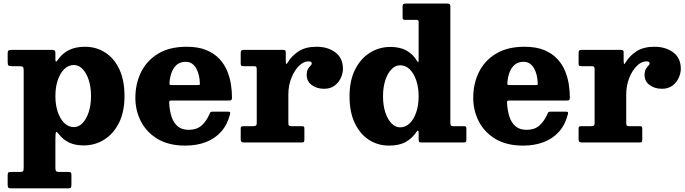

<svg xmlns="http://www.w3.org/2000/svg" viewBox="-20 -800 3848 1078"><path d="M291 -260.5Q291 -310.5 304.2 -349.8Q317.5 -389 340.8 -412Q364 -435 395 -435Q422.5 -435 444.2 -412Q466 -389 478.5 -349.8Q491 -310.5 491 -260.5Q491 -211 478.5 -171.8Q466 -132.5 444.2 -109.5Q422.5 -86.5 395 -86.5Q364 -86.5 340.8 -109.5Q317.5 -132.5 304.2 -171.8Q291 -211 291 -260.5ZM23 -453Q23 -437 27 -432.8Q31 -428.5 48 -428.5H87Q103 -428.5 108 -424.5Q113 -420.5 113 -404.5V140Q113 156.5 109.5 161Q106 165.5 90 165.5H40.5Q29 165.5 26 169.2Q23 173 23 184V236.5Q23 249 26.5 253.2Q30 257.5 44 257.5H359Q373 257.5 377 254.5Q381 251.5 381 238V182.5Q381 171.5 377.5 168.5Q374 165.5 363.5 165.5H315Q299 165.5 295 161Q291 156.5 291 140.5V-20Q291 -58 295.8 -59Q300.5 -60 311.5 -45.5Q333.5 -16.5 367.5 0Q401.5 16.5 449.5 16.5Q513 16.5 565 -16Q617 -48.5 648 -110.2Q679 -172 679 -260.5Q679 -349.5 650 -411.2Q621 -473 570.5 -505.2Q520 -537.5 457 -537.5Q403 -537.5 365.5 -518Q328 -498.5 305.5 -465Q298.5 -454.5 294.8 -454.2Q291 -454 291 -467V-502.5Q291 -514 285.8 -517Q280.5 -520 269.5 -520H46Q33 -520 28 -516.8Q23 -513.5 23 -499Z M740 -250Q740 -180 771 -119Q802 -58 864.2 -20.2Q926.5 17.5 1020.5 17.5Q1084 17.5 1135.5 -2Q1187 -21.5 1222 -61Q1257 -100.5 1272 -160.5Q1273.5 -168.5 1271 -170.8Q1268.5 -173 1259 -173H1173.5Q1165 -173 1162 -169.8Q1159 -166.5 1157 -161Q1138 -117.5 1110.5 -94.2Q1083 -71 1040 -71Q1000 -71 976.8 -91.5Q953.5 -112 942.8 -146Q932 -180 930 -220.5Q929.5 -229.5 931.2 -232.5Q933 -235.5 942.5 -235.5H1265Q1276.5 -235.5 1279.5 -238.8Q1282.5 -242 1282.5 -253Q1282.5 -286.5 1276.8 -325Q1271 -363.5 1255.8 -401Q1240.5 -438.5 1212 -469.2Q1183.5 -500 1138.5 -518.8Q1093.5 -537.5 1027.5 -537.5Q932.5 -537.5 868.2 -498.8Q804 -460 772 -395Q740 -330 740 -250ZM945.5 -322.5Q933.5 -322.5 932.2 -325.8Q931 -329 932 -339Q934.5 -370.5 944.8 -396.2Q955 -422 974 -437.5Q993 -453 1023 -453Q1043.5 -453 1058 -442.8Q1072.5 -432.5 1082 -415.5Q1091.5 -398.5 1096.5 -377.2Q1101.5 -356 1102 -334.5Q1103 -325.5 1101 -324Q1099 -322.5 1088.5 -322.5Z M1421.5 -407.5V-109.5Q1421.5 -97.5 1416.5 -94.5Q1411.5 -91.5 1398.5 -91.5H1349Q1339 -91.5 1335.2 -89.2Q1331.5 -87 1331.5 -77V-18.5Q1331.5 -7.5 1336 -3.8Q1340.5 0 1351 0H1674Q1684.5 0 1686.8 -4Q1689 -8 1689 -19V-75Q1689 -85 1687 -88.2Q1685 -91.5 1675.5 -91.5H1618Q1606 -91.5 1602.5 -94.8Q1599 -98 1599 -110V-268.5Q1599 -320 1616 -362.5Q1633 -405 1658.8 -430.2Q1684.5 -455.5 1711.5 -455.5Q1722.5 -455.5 1726.5 -452.2Q1730.5 -449 1730.5 -444Q1730.5 -438 1723.5 -431.2Q1716.5 -424.5 1709.2 -412.2Q1702 -400 1702 -378Q1702 -344 1730 -322.8Q1758 -301.5 1800 -301.5Q1835.5 -301.5 1859 -319.5Q1882.5 -337.5 1894 -363.5Q1905.5 -389.5 1905.5 -414Q1905.5 -474 1863 -505.8Q1820.5 -537.5 1757.5 -537.5Q1695.5 -537.5 1656.2 -511.8Q1617 -486 1594.5 -448Q1589 -438 1586.8 -441.5Q1584.5 -445 1584.5 -460.5V-504Q1584.5 -514.5 1581 -517.2Q1577.5 -520 1568 -520H1349.5Q1338.5 -520 1335 -516.2Q1331.5 -512.5 1331.5 -500.5V-445Q1331.5 -434 1334.5 -431.2Q1337.5 -428.5 1348.5 -428.5H1404Q1416.5 -428.5 1419 -424.2Q1421.5 -420 1421.5 -407.5Z M2130.5 -259.5Q2130.5 -309 2143 -348.2Q2155.5 -387.5 2177.5 -410.5Q2199.5 -433.5 2226.5 -433.5Q2257.5 -433.5 2280.8 -410.5Q2304 -387.5 2317.2 -348.2Q2330.5 -309 2330.5 -259.5Q2330.5 -209.5 2317.2 -170.2Q2304 -131 2280.8 -108Q2257.5 -85 2226.5 -85Q2199.5 -85 2177.5 -108Q2155.5 -131 2143 -170.2Q2130.5 -209.5 2130.5 -259.5ZM1942.5 -259.5Q1942.5 -170.5 1972 -108.8Q2001.5 -47 2051.5 -14.8Q2101.5 17.5 2164.5 17.5Q2221.5 17.5 2258 -3Q2294.5 -23.5 2318 -59Q2325 -69.5 2327.8 -66.2Q2330.5 -63 2330.5 -53V-18Q2330.5 -7 2333.2 -3.5Q2336 0 2346.5 0H2581Q2592.5 0 2595.5 -2.8Q2598.5 -5.5 2598.5 -16.5V-76.5Q2598.5 -85 2596.5 -88.2Q2594.5 -91.5 2586 -91.5H2528.5Q2515.5 -91.5 2512 -95.2Q2508.5 -99 2508.5 -112.5V-764.5Q2508.5 -774.5 2504.2 -777.2Q2500 -780 2490.5 -780H2260Q2248.5 -780 2244.5 -777.2Q2240.5 -774.5 2240.5 -763.5V-703.5Q2240.5 -693.5 2243.2 -691Q2246 -688.5 2256 -688.5H2316.5Q2324.5 -688.5 2327.5 -686.2Q2330.5 -684 2330.5 -675.5V-476Q2330.5 -455.5 2329.2 -451.5Q2328 -447.5 2321.5 -458Q2300 -494.5 2263.5 -515.5Q2227 -536.5 2172 -536.5Q2109 -536.5 2057 -504Q2005 -471.5 1973.8 -409.8Q1942.5 -348 1942.5 -259.5Z M2637 -250Q2637 -180 2668 -119Q2699 -58 2761.2 -20.2Q2823.5 17.5 2917.5 17.5Q2981 17.5 3032.5 -2Q3084 -21.5 3119 -61Q3154 -100.5 3169 -160.5Q3170.5 -168.5 3168 -170.8Q3165.5 -173 3156 -173H3070.5Q3062 -173 3059 -169.8Q3056 -166.5 3054 -161Q3035 -117.5 3007.5 -94.2Q2980 -71 2937 -71Q2897 -71 2873.8 -91.5Q2850.5 -112 2839.8 -146Q2829 -180 2827 -220.5Q2826.5 -229.5 2828.2 -232.5Q2830 -235.5 2839.5 -235.5H3162Q3173.5 -235.5 3176.5 -238.8Q3179.5 -242 3179.5 -253Q3179.5 -286.5 3173.8 -325Q3168 -363.5 3152.8 -401Q3137.5 -438.5 3109 -469.2Q3080.5 -500 3035.5 -518.8Q2990.5 -537.5 2924.5 -537.5Q2829.5 -537.5 2765.2 -498.8Q2701 -460 2669 -395Q2637 -330 2637 -250ZM2842.5 -322.5Q2830.5 -322.5 2829.2 -325.8Q2828 -329 2829 -339Q2831.5 -370.5 2841.8 -396.2Q2852 -422 2871 -437.5Q2890 -453 2920 -453Q2940.5 -453 2955 -442.8Q2969.5 -432.5 2979 -415.5Q2988.5 -398.5 2993.5 -377.2Q2998.5 -356 2999 -334.5Q3000 -325.5 2998 -324Q2996 -322.5 2985.5 -322.5Z M3318.5 -407.5V-109.5Q3318.5 -97.5 3313.5 -94.5Q3308.5 -91.5 3295.5 -91.5H3246Q3236 -91.5 3232.2 -89.2Q3228.5 -87 3228.5 -77V-18.5Q3228.5 -7.5 3233 -3.8Q3237.5 0 3248 0H3571Q3581.5 0 3583.8 -4Q3586 -8 3586 -19V-75Q3586 -85 3584 -88.2Q3582 -91.5 3572.5 -91.5H3515Q3503 -91.5 3499.5 -94.8Q3496 -98 3496 -110V-268.5Q3496 -320 3513 -362.5Q3530 -405 3555.8 -430.2Q3581.5 -455.5 3608.5 -455.5Q3619.5 -455.5 3623.5 -452.2Q3627.5 -449 3627.5 -444Q3627.5 -438 3620.5 -431.2Q3613.5 -424.5 3606.2 -412.2Q3599 -400 3599 -378Q3599 -344 3627 -322.8Q3655 -301.5 3697 -301.5Q3732.5 -301.5 3756 -319.5Q3779.5 -337.5 3791 -363.5Q3802.5 -389.5 3802.5 -414Q3802.5 -474 3760 -505.8Q3717.5 -537.5 3654.5 -537.5Q3592.5 -537.5 3553.2 -511.8Q3514 -486 3491.5 -448Q3486 -438 3483.8 -441.5Q3481.5 -445 3481.5 -460.5V-504Q3481.5 -514.5 3478 -517.2Q3474.5 -520 3465 -520H3246.5Q3235.5 -520 3232 -516.2Q3228.5 -512.5 3228.5 -500.5V-445Q3228.5 -434 3231.5 -431.2Q3234.5 -428.5 3245.5 -428.5H3301Q3313.5 -428.5 3316 -424.2Q3318.5 -420 3318.5 -407.5Z"/></svg>

Font: Besley ExtraBold
Style: Regular
Weight: 800
Designer: Owen Earl
Foundry: indestructible type*
Version: Version 2.001